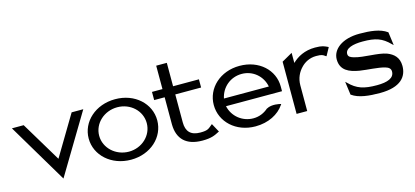

<svg xmlns="http://www.w3.org/2000/svg" viewBox="-56 -1030 3131 1450"><g transform="rotate(-15 1509.5 -305.0)"><path d="M21 -451 299 16 579 -451H488L301 -138L113 -451Z M561 -226C561 -95 676 11 830 11C984 11 1097 -95 1097 -226C1097 -357 984 -462 830 -462C676 -462 561 -357 561 -226ZM643 -226C643 -323 728 -399 830 -399C932 -399 1015 -323 1015 -226C1015 -129 932 -52 830 -52C728 -52 643 -129 643 -226Z M1114 -379H1196V-165C1198 -53 1261 11 1388 11C1460 11 1487 -4 1520 -21L1525 -23L1488 -91L1483 -87C1454 -64 1449 -52 1388 -52C1313 -52 1279 -90 1279 -160V-379H1481V-443H1279V-626H1196V-443H1114Z M1539 -226C1539 -95 1650 11 1803 11C1904 11 1986 -32 2029 -96L2033 -102L2026 -104C2026 -104 1963 -121 1921 -97H1920C1888 -69 1849 -52 1803 -52C1717 -52 1644 -111 1626 -194H2064V-231C2064 -360 1955 -462 1803 -462C1650 -462 1539 -357 1539 -226ZM1626 -254C1643 -338 1714 -399 1803 -399C1890 -399 1961 -338 1977 -254Z M2126 0H2209V-201C2209 -257 2232 -301 2262 -332C2288 -360 2329 -384 2381 -384C2426 -384 2433 -378 2451 -365L2457 -362L2491 -424L2487 -427C2460 -439 2447 -448 2389 -448C2308 -448 2249 -415 2209 -376V-455L2126 -408Z M2525 -319C2525 -232 2592 -205 2669 -192C2732 -182 2811 -181 2865 -165C2888 -158 2905 -147 2905 -123C2905 -72 2852 -52 2769 -52C2668 -52 2613 -69 2554 -129L2543 -139L2557 -35L2559 -34C2610 3 2692 11 2776 11C2940 11 2992 -61 2992 -143C2992 -211 2953 -243 2906 -262C2838 -287 2728 -279 2654 -301C2630 -308 2612 -316 2612 -338C2612 -382 2673 -399 2748 -399C2849 -399 2899 -382 2958 -322L2969 -312L2955 -416L2953 -417C2902 -454 2825 -462 2741 -462C2603 -462 2525 -396 2525 -319Z"/></g></svg>

Font: Charger Sport
Style: DfBdExt
Weight: 400
Designer: Jasper
Foundry: Cannot Into Space Fonts
Version: Version 1.1